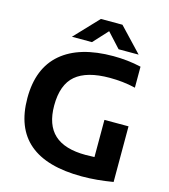

<svg xmlns="http://www.w3.org/2000/svg" viewBox="-135 -1054 1030 1170"><g transform="rotate(15 379.5 -469.5)"><path d="M490.5 8.5Q47 8.5 47 -367.5Q47 -556 160.8 -652.8Q274.5 -749.5 488 -749.5Q531.5 -749.5 576 -744.8Q620.5 -740 663.5 -730V-597.5Q621.5 -607.5 581.2 -611.8Q541 -616 501 -616Q356.5 -616 286.5 -556.8Q216.5 -497.5 216.5 -365.5Q216.5 -243.5 281.5 -183.8Q346.5 -124 480 -124Q507.5 -124 535 -125.5V-360H687V-9Q635.5 -0.5 587.5 4Q539.5 8.5 490.5 8.5ZM212.5 -798 355 -948.5H491L633.5 -798H507L423 -889.5L339 -798Z"/></g></svg>

Font: Encode Sans Semi Expanded
Style: Bold
Weight: 700
Width: 6
Designer: Multiple Designers
Foundry: Impallari Type
Version: Version 3.000; ttfautohint (v1.8.3) -l 8 -r 50 -G 200 -x 14 